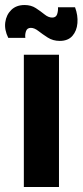

<svg xmlns="http://www.w3.org/2000/svg" viewBox="-36 -745 329 765"><path d="M59 0V-527H199V0ZM202 -582Q175 -582 154 -595.5Q133 -609 117 -621.5Q101 -634 87 -634Q72 -634 67.5 -620.5Q63 -607 65 -594H-3Q-19 -626 -15 -656Q-11 -686 9 -705.5Q29 -725 62 -725Q88 -725 107 -712.5Q126 -700 141.5 -687.5Q157 -675 172 -675Q187 -675 191.5 -688Q196 -701 195 -716H263Q275 -684 272.5 -653Q270 -622 252.5 -602Q235 -582 202 -582Z"/></svg>

Font: Bricolage Grotesque SemiCondensed
Style: Bold
Weight: 700
Width: 4
Designer: Mathieu Triay
Foundry: Atelier Triay
Version: Version 1.001;gftools[0.9.33.dev8+g029e19f]